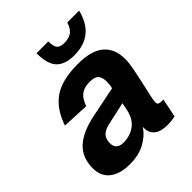

<svg xmlns="http://www.w3.org/2000/svg" viewBox="-209 -862 997 997"><g transform="rotate(-45 289.5 -363.5)"><path d="M348 -69Q348 -74 348 -78Q320 -37 274 -12.5Q228 12 164 12Q92 12 52 -19.5Q12 -51 12 -110Q12 -189 62.5 -234.5Q113 -280 211 -299L377 -333Q380 -347 381 -359Q382 -371 382 -379Q382 -408 368.5 -423.5Q355 -439 318 -439Q277 -439 253.5 -420.5Q230 -402 216 -362L67 -369Q97 -460 160 -504Q223 -548 341 -548Q439 -548 486 -508Q533 -468 533 -391Q533 -365 525.5 -325.5Q518 -286 508.5 -244Q499 -202 491.5 -168.5Q484 -135 484 -124Q484 -111 490.5 -107Q497 -103 509 -103H524L503 0Q495 2 478.5 4Q462 6 447 6Q397 6 372.5 -14Q348 -34 348 -69ZM167 -139Q167 -91 220 -91Q268 -91 304 -117Q340 -143 352 -199Q353 -207 355.5 -217.5Q358 -228 360 -240L242 -214Q204 -207 185.5 -189.5Q167 -172 167 -139ZM359 -592Q294 -592 261 -624.5Q228 -657 228 -739H315Q315 -700 327.5 -687Q340 -674 369 -674Q401 -674 422 -688.5Q443 -703 454 -739H541Q505 -592 359 -592Z"/></g></svg>

Font: Geist
Style: Bold Italic
Weight: 700
Italic angle: -12°
Designer: Basement.studio, Andrés Briganti, Mateo Zaragoza
Foundry: Basement.studio, Vercel, Andrés Briganti, Guido Ferreyra, Mateo Zaragoza
Version: Version 1.500; ttfautohint (v1.8.4.7-5d5b)